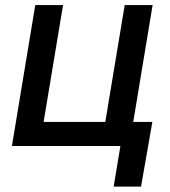

<svg xmlns="http://www.w3.org/2000/svg" viewBox="-20 -562 654 739"><path d="M25.9 0 115.7 -542.5H222.7L147.9 -92.8H385.3L460 -542.5H567.4L477.5 0ZM417.5 156.2 443.4 0H404.8L419.9 -92.8H566.4L522.9 156.2Z"/></svg>

Font: Inter 16pt Medium
Style: Italic
Weight: 500
Italic angle: -9.3988°
Version: Version 4.001;git-66647c0bb